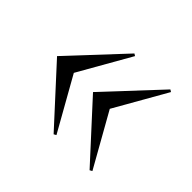

<svg xmlns="http://www.w3.org/2000/svg" viewBox="-101 -626 672 672"><g transform="rotate(45 235.5 -290.0)"><path d="M40 -292 225 -90 234 -95 123 -292 233 -485 225 -490ZM218 -292 403 -90 412 -95 301 -292 411 -485 403 -490Z"/></g></svg>

Font: Cinzel Eorzea
Style: Regular
Weight: 500
Designer: Natanael Gama
Version: Version 2.000